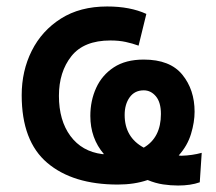

<svg xmlns="http://www.w3.org/2000/svg" viewBox="-20 -557 668 593"><path d="M597 6Q569 16 530 16Q507 16 483.5 12.5Q460 9 436 -1Q395 13 344 13Q205 13 126 -54Q47 -121 47 -263Q47 -338 78 -400Q109 -462 168 -499.5Q227 -537 311 -537Q382 -537 432 -514L408 -416Q389 -423 368 -427.5Q347 -432 321 -432Q239 -432 200.5 -383.5Q162 -335 162 -261Q162 -185 197.5 -137Q233 -89 296 -81Q299 -81 301 -81Q259 -130 259 -199Q259 -246 277 -285.5Q295 -325 331.5 -349Q368 -373 424 -373Q505 -373 543 -326.5Q581 -280 581 -212Q581 -180 570 -143.5Q559 -107 532 -77Q536 -76 541 -76Q574 -77 603 -85ZM424 -101Q477 -132 477 -205Q477 -241 461.5 -259.5Q446 -278 424 -278Q396 -278 380.5 -256.5Q365 -235 365 -202Q365 -133 424 -101Z"/></svg>

Font: Ubuntu Sans
Style: Bold
Weight: 700
Designer: Dalton Maag Ltd
Foundry: Dalton Maag Ltd
Version: Version 1.006; ttfautohint (v1.8.4.7-5d5b)